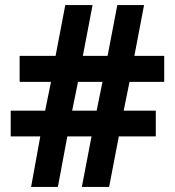

<svg xmlns="http://www.w3.org/2000/svg" viewBox="-20 -733 686 753"><path d="M488 -412 465 -299H591V-198H446L408 0H301L339 -198H244L207 0H102L138 -198H22V-299H157L180 -412H57V-514H198L236 -713H343L305 -514H402L440 -713H545L507 -514H624V-412ZM263 -299H359L382 -412H286Z"/></svg>

Font: RS Noto Sans
Style: Bold
Weight: 700
Designer: Monotype Design Team
Foundry: Monotype Imaging Inc.
Version: Version 3.10